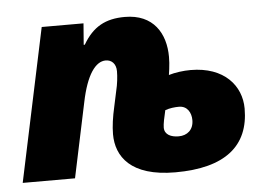

<svg xmlns="http://www.w3.org/2000/svg" viewBox="-45 -622 968 691"><g transform="rotate(-5 439.0 -276.5)"><path d="M562 10C742 10 830 -62 830 -197C830 -279 770 -352 648 -352C622 -352 592 -348 569 -341L572 -362C574 -377 575 -392 575 -406C575 -491 532 -563 429 -563C359 -563 313 -538 277 -476H273L279 -553H128L11 0H200L257 -270C277 -368 310 -413 347 -413C367 -413 384 -399 384 -371C384 -351 381 -324 375 -300L363 -244C355 -209 350 -175 350 -146C350 -66 400 10 562 10ZM585 -118C558 -118 534 -128 534 -154C534 -167 539 -191 545 -216C561 -222 580 -224 595 -224C625 -224 639 -199 639 -172C639 -137 616 -118 585 -118Z"/></g></svg>

Font: Noto Sans Black
Style: Italic
Weight: 900
Italic angle: -12°
Designer: Monotype Design Team
Foundry: Monotype Imaging Inc.
Version: Version 2.013